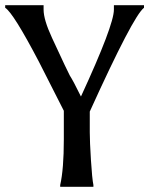

<svg xmlns="http://www.w3.org/2000/svg" viewBox="-35 -720 575 740"><path d="M277 -348Q404 -623 404 -683V-700H520V-690Q479 -660 311 -290V-210Q311 -175 315.5 -103Q320 -31 325 -7V0H197V-7Q211 -68 211 -183V-293L115 -482Q16 -671 -15 -690V-700H133V-683Q133 -644 165.5 -574Q198 -504 214 -470Q230 -436 234 -429Q247 -409 277 -348Z"/></svg>

Font: Asul
Style: Regular
Weight: 400
Version: Version 1.001